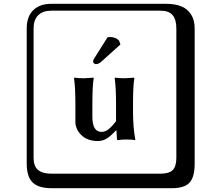

<svg xmlns="http://www.w3.org/2000/svg" viewBox="-20 -774 1140 1006"><path d="M543 -578Q548 -580 556 -580Q587 -580 604 -561L611 -541L512 -452Q498 -438 482 -438Q479 -438 475.5 -440Q472 -442 470 -445Q468 -448 468 -451Q468 -461 475 -470ZM588 -91Q557 -58 536.5 -46.5Q516 -35 492 -35Q439 -35 407 -65.5Q375 -96 375 -137V-230Q375 -315 368 -364L369 -367Q394 -364 419 -364L470 -367L471 -364Q464 -325 464 -230V-162Q464 -83 512 -83Q517 -83 522.5 -84Q528 -85 533 -87.5Q538 -90 542 -92Q546 -94 551 -99Q556 -104 559 -106Q562 -108 567.5 -114.5Q573 -121 574.5 -122.5Q576 -124 581.5 -131Q587 -138 588 -139V-230Q588 -315 581 -364L582 -367Q607 -364 632 -364L683 -367L684 -364Q677 -325 677 -230V-187Q677 -107 689 -43L688 -40Q673 -43 640 -43Q615 -43 600 -40Q593 -40 593 -43L590 -91ZM249 -718Q204 -718 180 -694Q156 -670 156 -625V53Q156 97 179.5 116.5Q203 136 249 136H821Q866 136 885 117Q904 98 904 53V-625Q904 -671 884.5 -694.5Q865 -718 821 -718ZM1000 84Q1000 153 973.5 182.5Q947 212 881 212H249Q181 212 150.5 181.5Q120 151 120 84V-625Q120 -687 154 -720.5Q188 -754 249 -754H851Q897 -754 929.5 -741Q962 -728 981 -698.5Q1000 -669 1000 -625Z"/></svg>

Font: Libertinus Keyboard
Style: Regular
Weight: 700
Designer: Philipp H. Poll
Foundry: Khaled Hosny
Version: Version 6.7